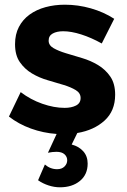

<svg xmlns="http://www.w3.org/2000/svg" viewBox="-20 -565 539 817"><path d="M187 -392Q187 -372 208 -360Q229 -348 260.5 -338.5Q292 -329 329 -318Q366 -307 397.5 -288Q429 -269 449.5 -239Q470 -209 470 -162Q470 -93 425 -52Q380 -11 309 1L285 50Q316 58 334.5 79Q353 100 353 131Q353 178 320 205Q287 232 235 232Q211 232 186.5 224Q162 216 142 202L171 135Q194 155 223 155Q243 155 254.5 143.5Q266 132 266 117Q266 102 254.5 91.5Q243 81 220 81Q212 81 202.5 82Q193 83 184 85L221 5Q164 1 111.5 -18Q59 -37 18 -69L68 -173Q110 -141 160 -123.5Q210 -106 255 -106Q284 -106 303.5 -116Q323 -126 323 -148Q323 -169 302.5 -181.5Q282 -194 251 -203.5Q220 -213 183.5 -223.5Q147 -234 116 -252.5Q85 -271 64.5 -300.5Q44 -330 44 -377Q44 -419 60.5 -450.5Q77 -482 106 -503Q135 -524 173.5 -534.5Q212 -545 256 -545Q312 -545 366.5 -529.5Q421 -514 466 -485L413 -380Q368 -405 325.5 -418.5Q283 -432 249 -432Q222 -432 204.5 -422.5Q187 -413 187 -392Z"/></svg>

Font: Montserrat Semi Bold
Style: Regular
Weight: 600
Designer: Julieta Ulanovsky
Foundry: Julieta Ulanovsky
Version: Version 3.001 September 28, 2015